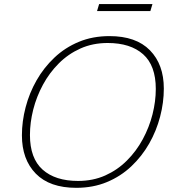

<svg xmlns="http://www.w3.org/2000/svg" viewBox="-20 -890 831 920"><path d="M765 -465.5Q765 -398.5 747.2 -330.8Q729.5 -263 694.8 -202Q660 -141 609.2 -93Q558.5 -45 492.2 -17.5Q426 10 345.5 10Q218 10 151.5 -58Q85 -126 85 -241.5Q85 -308.5 102.8 -376.2Q120.5 -444 155.2 -505Q190 -566 240.8 -614Q291.5 -662 357.8 -689.5Q424 -717 504.5 -717Q632 -717 698.5 -649Q765 -581 765 -465.5ZM123.5 -243Q123.5 -131.5 184.2 -77.2Q245 -23 354 -23Q425.5 -23 484.2 -49.2Q543 -75.5 588.2 -120.8Q633.5 -166 664.2 -223Q695 -280 710.8 -342.2Q726.5 -404.5 726.5 -464Q726.5 -576 665.8 -630Q605 -684 496 -684Q424.5 -684 365.8 -657.8Q307 -631.5 261.8 -586.2Q216.5 -541 185.8 -484Q155 -427 139.2 -364.8Q123.5 -302.5 123.5 -243ZM445 -837 455 -870.5H710.5L700.5 -837Z"/></svg>

Font: Newsreader 6pt ExtraLight
Style: Italic
Weight: 275
Italic angle: -17°
Designer: Hugues Gentile
Foundry: Production Type
Version: Version 1.003; ttfautohint (v1.8.3)